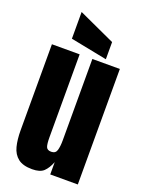

<svg xmlns="http://www.w3.org/2000/svg" viewBox="-178 -1055 856 1144"><g transform="rotate(20 249.5 -483.5)"><path d="M176.3 7.8Q117.7 7.8 86.7 -16.6Q55.7 -41 44.4 -84.7Q33.2 -128.4 33.2 -187V-732.4H209V-207.5Q209 -163.6 215.8 -146.2Q222.7 -128.9 248 -128.9Q275.4 -128.9 282.5 -153.3Q289.6 -177.7 289.6 -216.3V-732.4H463.9V0H289.1V-78.1Q272.5 -36.1 249.3 -14.2Q226.1 7.8 176.3 7.8ZM365.7 -758.3 133.8 -804.2V-973.6L365.7 -867.2Z"/></g></svg>

Font: Anton SC
Style: Regular
Weight: 400
Designer: Vernon Adams
Foundry: Vernon Adams
Version: Version 2.116; ttfautohint (v1.8.4.7-5d5b)